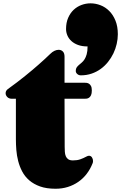

<svg xmlns="http://www.w3.org/2000/svg" viewBox="-20 -1136 737 1168"><path d="M373.5 -243.2Q373.5 -227.1 374.5 -212.2Q375.5 -197.3 380.4 -185.5Q385.3 -173.8 395.5 -167Q405.8 -160.2 423.8 -160.2Q449.2 -160.2 468 -166.7Q486.8 -173.3 506.8 -184.1Q514.6 -188.5 521.5 -188.5Q532.7 -188.5 539.3 -178.7Q545.9 -168.9 545.9 -156.7Q545.9 -148.4 543.5 -143.1Q529.3 -106.9 507.1 -78.1Q484.9 -49.3 455.8 -29.3Q426.8 -9.3 392.1 1.5Q357.4 12.2 317.9 12.2Q263.2 12.2 224.1 -1.7Q185.1 -15.6 158.2 -38.8Q131.3 -62 115.2 -92.5Q99.1 -123 90.6 -156.5Q82 -189.9 79.3 -223.9Q76.7 -257.8 76.7 -288.1V-535.2H52.7Q34.7 -535.2 24.4 -545.7Q14.2 -556.2 14.2 -568.8Q14.2 -584 27.8 -594.2Q85 -635.3 132.3 -673.6Q179.7 -711.9 213.9 -742.2Q253.9 -777.3 285.6 -808.1Q298.3 -820.8 311.5 -826.9Q324.7 -833 336.9 -833Q352.1 -833 362.3 -822.8Q372.6 -812.5 372.6 -791V-632.8H491.7Q497.6 -632.8 505.6 -632.1Q513.7 -631.3 521 -627Q528.3 -622.6 533.4 -613Q538.6 -603.5 538.6 -585.9Q538.6 -566.9 533.7 -556.6Q528.8 -546.4 521.5 -541.5Q514.2 -536.6 506.1 -535.9Q498 -535.2 491.7 -535.2H372.6ZM512.7 -853.5Q479.5 -853.5 454.8 -862.5Q430.2 -871.6 414.1 -886.5Q397.9 -901.4 389.9 -920.4Q381.8 -939.5 381.8 -959.5Q381.8 -998 394.5 -1027.3Q407.2 -1056.6 428 -1076.2Q448.7 -1095.7 475.6 -1105.7Q502.4 -1115.7 530.8 -1115.7Q561.5 -1115.7 591.3 -1104.2Q621.1 -1092.8 644.5 -1069.3Q668 -1045.9 682.4 -1010.5Q696.8 -975.1 696.8 -927.7Q696.8 -898.4 689.9 -868.7Q683.1 -838.9 669.9 -811.3Q656.7 -783.7 637.2 -759.3Q617.7 -734.9 592.8 -716.8Q567.9 -698.7 537.4 -688.2Q506.8 -677.7 471.7 -677.7Q459 -677.7 450 -685.8Q440.9 -693.8 440.9 -704.6Q440.9 -717.8 446.3 -725.6Q451.7 -733.4 459.5 -740.2Q467.3 -747.1 476.8 -754.9Q486.3 -762.7 494.1 -774.9Q502 -787.1 507.3 -805.7Q512.7 -824.2 512.7 -853.5Z"/></svg>

Font: Corben
Style: Bold
Weight: 700
Designer: vernon adams
Foundry: vernon adams
Version: Version 1.101; ttfautohint (v1.6)